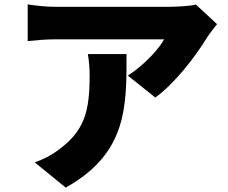

<svg xmlns="http://www.w3.org/2000/svg" viewBox="-20 -787 1040 874"><path d="M968 -677 872 -766C851 -760 785 -756 752 -756H233C189 -756 147 -761 106 -767V-600C158 -605 189 -608 233 -608H727C705 -566 636 -490 562 -443L687 -343C777 -408 872 -533 923 -617C933 -633 956 -662 968 -677ZM556 -541H380C386 -505 388 -476 388 -441C388 -278 363 -193 252 -109C210 -77 173 -60 138 -48L279 67C561 -90 556 -306 556 -541Z"/></svg>

Font: Noto Sans JP Black
Style: Regular
Weight: 900
Designer: Ryoko NISHIZUKA 西塚涼子 (kana, bopomofo & ideographs); Paul D. Hunt (Latin, Greek & Cyrillic); Sandoll Communications 산돌커뮤니
Foundry: Adobe
Version: Version 2.002;hotconv 1.0.116;makeotfexe 2.5.65601